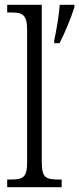

<svg xmlns="http://www.w3.org/2000/svg" viewBox="-20 -780 330 800"><path d="M10 0H237V-32H226C171 -32 154 -39 154 -105V-760H10V-728H25C71 -728 93 -722 93 -656V-105C93 -39 76 -32 21 -32H10ZM206 -612V-600H228C250 -642 277 -708 290 -750V-760H229C225 -712 216 -659 206 -612Z"/></svg>

Font: Noto Serif Sinhala Condensed Light
Style: Regular
Weight: 300
Width: 3
Designer: Jelle Bosma - Monotype Design Team
Foundry: Monotype Imaging Inc.
Version: Version 2.007